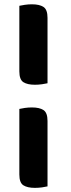

<svg xmlns="http://www.w3.org/2000/svg" viewBox="-20 -703 333 901"><path d="M203 -619.2V-312.3Q193.8 -310 177.3 -307.7Q160.8 -305.3 143.7 -305.3Q108.8 -305.3 89.8 -317.3Q70.8 -329.4 70.8 -368.1V-675.8Q80.3 -678 96.6 -680.4Q113 -682.8 130.1 -682.8Q165.3 -682.8 184.2 -670.3Q203 -657.9 203 -619.2ZM203 -135.3V171.6Q193.8 173.9 177.3 176.3Q160.8 178.6 143.7 178.6Q108.8 178.6 89.8 166.6Q70.8 154.6 70.8 115.8V-191.8Q80.3 -194.1 96.6 -196.5Q113 -198.8 130.1 -198.8Q165.3 -198.8 184.2 -186.4Q203 -174 203 -135.3Z"/></svg>

Font: Baloo Paaji 2
Style: Regular
Weight: 400
Designer: Shuchita Grover, Noopur Datye and Ek Type
Foundry: Ek Type
Version: Version 1.700